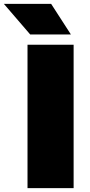

<svg xmlns="http://www.w3.org/2000/svg" viewBox="-77 -971 465 991"><path d="M65 0V-740H303V0ZM79 -793 -57 -951H187L289 -793Z"/></svg>

Font: Encode Sans Expanded Expanded Black
Style: Regular
Weight: 900
Width: 7
Designer: Multiple Designers
Foundry: Impallari Type
Version: Version 3.000; ttfautohint (v1.8.3) -l 8 -r 50 -G 200 -x 14 